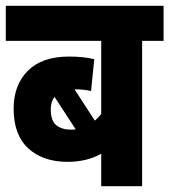

<svg xmlns="http://www.w3.org/2000/svg" viewBox="-20 -642 584 662"><path d="M544 -501H470V0H329V-112Q280 -84 213 -84Q128 -84 77.5 -130.5Q27 -177 27 -267Q27 -349 76 -398Q125 -447 218 -447Q267 -447 305 -438L294 -328Q283 -331 268.5 -332.5Q254 -334 237 -334L307 -226Q319 -236 329 -249V-501H0V-622H544ZM155 -265Q155 -225 174.5 -210Q194 -195 224 -195Q233 -195 241 -196L168 -308Q155 -291 155 -265Z"/></svg>

Font: Noto Sans Condensed ExtraBold
Style: Italic
Weight: 800
Width: 3
Italic angle: -12°
Designer: Monotype Design Team
Foundry: Monotype Imaging Inc.
Version: Version 2.013; ttfautohint (v1.8.4.7-5d5b)